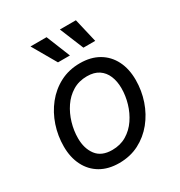

<svg xmlns="http://www.w3.org/2000/svg" viewBox="-179 -872 940 1005"><g transform="rotate(-30 291.5 -369.5)"><path d="M250 11.7Q185.1 11.7 138.2 -15.6Q91.3 -43 66.2 -92.8Q41 -142.6 41 -208.5Q41 -272.5 61 -332.5Q81.1 -392.6 119.1 -440.4Q157.2 -488.3 210.9 -516.4Q264.6 -544.4 331.5 -544.4Q396.5 -544.4 443.6 -517.1Q490.7 -489.7 516.1 -439.9Q541.5 -390.1 541.5 -322.8Q541.5 -258.3 521 -198.2Q500.5 -138.2 462.2 -90.8Q423.8 -43.5 370.4 -15.9Q316.9 11.7 250 11.7ZM252.4 -65.9Q301.8 -65.9 339.6 -88.6Q377.4 -111.3 403.1 -149.2Q428.7 -187 441.9 -232.2Q455.1 -277.3 455.1 -322.3Q455.1 -364.3 441.4 -397Q427.7 -429.7 400.1 -448.2Q372.6 -466.8 329.1 -466.8Q280.3 -466.8 242.7 -444.1Q205.1 -421.4 179.4 -383.5Q153.8 -345.7 140.4 -300Q127 -254.4 127 -208.5Q127 -146.5 157.5 -106.2Q188 -65.9 252.4 -65.9ZM388.7 -605.5 329.6 -749.5H426.3L460 -605.5ZM234.9 -605.5 151.9 -749.5H249L307.1 -605.5Z"/></g></svg>

Font: Inter 20pt
Style: Italic
Weight: 400
Italic angle: -9.3988°
Version: Version 4.001;git-66647c0bb